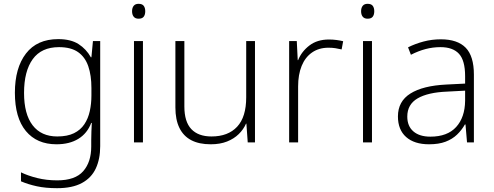

<svg xmlns="http://www.w3.org/2000/svg" viewBox="-20 -746 2586 1006"><path d="M285 -541Q351 -541 391.5 -515Q432 -489 456 -446H459L467 -531H505V20Q505 87 482 136.5Q459 186 409 213Q359 240 279 240Q219 240 173 230Q127 220 90 204V157Q127 175 175.5 187Q224 199 280 199Q374 199 416 151Q458 103 458 22V-13Q458 -36 459 -57.5Q460 -79 461 -102H458Q437 -47 390.5 -18.5Q344 10 276 10Q173 10 115.5 -59.5Q58 -129 58 -260Q58 -390 116 -465.5Q174 -541 285 -541ZM289 -499Q197 -499 151.5 -436Q106 -373 106 -259Q106 -148 151 -89.5Q196 -31 280 -31Q333 -31 367.5 -48Q402 -65 422 -95Q442 -125 450.5 -164Q459 -203 459 -246V-285Q459 -351 442.5 -399Q426 -447 389 -473Q352 -499 289 -499Z M729 -531V0H682V-531ZM706 -726Q725 -726 733 -715.5Q741 -705 741 -687Q741 -669 733 -658.5Q725 -648 706 -648Q689 -648 680.5 -658.5Q672 -669 672 -687Q672 -705 680.5 -715.5Q689 -726 706 -726Z M1316 -531V0H1278L1271 -98H1269Q1256 -68 1231 -43.5Q1206 -19 1169.5 -4.5Q1133 10 1084 10Q1023 10 982 -11.5Q941 -33 920 -76Q899 -119 899 -183V-531H946V-188Q946 -108 982.5 -69.5Q1019 -31 1088 -31Q1175 -31 1222.5 -82Q1270 -133 1270 -236V-531Z M1703 -539Q1724 -539 1743 -536.5Q1762 -534 1778 -530L1770 -487Q1753 -491 1737 -493.5Q1721 -496 1701 -496Q1651 -496 1615 -471Q1579 -446 1560.5 -400.5Q1542 -355 1542 -293V0H1495V-531H1535L1540 -431H1542Q1560 -476 1601 -507.5Q1642 -539 1703 -539Z M1929 -531V0H1882V-531ZM1906 -726Q1925 -726 1933 -715.5Q1941 -705 1941 -687Q1941 -669 1933 -658.5Q1925 -648 1906 -648Q1889 -648 1880.5 -658.5Q1872 -669 1872 -687Q1872 -705 1880.5 -715.5Q1889 -726 1906 -726Z M2290 -540Q2377 -540 2420 -496Q2463 -452 2463 -355V0H2427L2419 -94H2416Q2399 -64 2374.5 -40.5Q2350 -17 2314.5 -3.5Q2279 10 2228 10Q2151 10 2108 -28Q2065 -66 2065 -136Q2065 -215 2130.5 -256Q2196 -297 2318 -303L2417 -308V-347Q2417 -429 2385 -464Q2353 -499 2288 -499Q2248 -499 2210 -489Q2172 -479 2133 -459L2118 -498Q2156 -517 2199.5 -528.5Q2243 -540 2290 -540ZM2323 -266Q2222 -262 2168 -230.5Q2114 -199 2114 -135Q2114 -85 2146 -57.5Q2178 -30 2235 -30Q2324 -30 2370 -80.5Q2416 -131 2417 -218V-271Z"/></svg>

Font: Noto Sans Syriac Eastern ExtraLight
Style: Regular
Weight: 250
Designer: Patrick Giasson and the Monotype Design Team
Foundry: Monotype Imaging Inc.
Version: Version 3.001